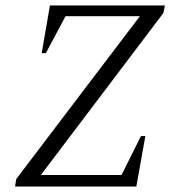

<svg xmlns="http://www.w3.org/2000/svg" viewBox="-20 -680 656 700"><path d="M35 0 39 -27 490 -621H219L147 -486H132L162 -660H581L576 -633L129 -42H423L494 -184H510L477 0Z"/></svg>

Font: Spectral Light
Style: Italic
Weight: 300
Italic angle: -10°
Designer: Jean-Baptiste Levee
Foundry: Production Type
Version: Version 2.001